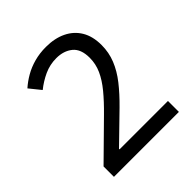

<svg xmlns="http://www.w3.org/2000/svg" viewBox="-196 -858 993 993"><g transform="rotate(-45 300.0 -362.0)"><path d="M70 0V-76L260 -263Q310 -312 345 -354.5Q380 -397 398.5 -438Q417 -479 417 -524Q417 -588 382 -616.5Q347 -645 293 -645Q246 -645 204.5 -626Q163 -607 127 -578L77 -640Q104 -664 137 -683Q170 -702 210 -713Q250 -724 296 -724Q360 -724 407.5 -701Q455 -678 481 -634.5Q507 -591 507 -527Q507 -473 487.5 -424.5Q468 -376 431.5 -329.5Q395 -283 344 -233L191 -84V-80H545V0Z"/></g></svg>

Font: Noto Sans Mono
Style: Regular
Weight: 400
Designer: Monotype Design Team
Foundry: Monotype Imaging Inc.
Version: Version 2.014